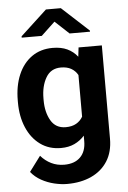

<svg xmlns="http://www.w3.org/2000/svg" viewBox="-62 -795 696 1047"><g transform="rotate(-5 285.5 -271.0)"><path d="M33.7 -257.8V-268.1Q33.7 -348.6 59.6 -409.4Q85.4 -470.2 133.5 -504.2Q181.6 -538.1 247.6 -538.1Q294.4 -538.1 327.6 -522.5Q360.8 -506.8 383.3 -478L389.2 -528.3H516.6V-17.6Q516.6 54.7 484.6 105Q452.6 155.3 395.5 181.6Q338.4 208 262.7 208Q230 208 192.9 199.2Q155.8 190.4 122.3 171.9Q88.9 153.3 66.4 125L128.4 42Q152.8 70.3 185.1 86.2Q217.3 102.1 256.3 102.1Q313 102.1 344.2 71Q375.5 40 375.5 -16.6V-46.4Q352.1 -20 320.3 -5.1Q288.6 9.8 246.6 9.8Q181.2 9.8 133.3 -25.1Q85.4 -60.1 59.6 -120.6Q33.7 -181.2 33.7 -257.8ZM174.3 -268.1V-257.8Q174.3 -192.4 200.7 -146.7Q227.1 -101.1 282.2 -101.1Q316.4 -101.1 339.4 -114.3Q362.3 -127.4 375.5 -150.4V-378.4Q362.3 -401.9 339.6 -414.8Q316.9 -427.7 283.2 -427.7Q228 -427.7 201.2 -381.3Q174.3 -335 174.3 -268.1ZM311.5 -750 459 -614.3V-608.4H347.2L270.5 -679.7L194.8 -608.4H85V-615.7L230 -750Z"/></g></svg>

Font: Vazirmatn RD FD
Style: Bold
Weight: 700
Designer: Saber Rastikerdar
Foundry: Saber Rastikerdar
Version: Version 33.003